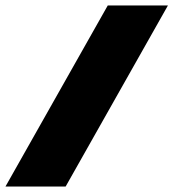

<svg xmlns="http://www.w3.org/2000/svg" viewBox="-56 -682 634 702"><path d="M-36 0 338 -662H558L184 0Z"/></svg>

Font: Kanit ExtraBold
Style: Italic
Weight: 800
Italic angle: -12°
Designer: Katatrad Team
Foundry: CadsonDemak
Version: Version 2.000; ttfautohint (v1.8.3)